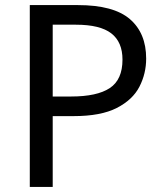

<svg xmlns="http://www.w3.org/2000/svg" viewBox="-20 -734 645 754"><path d="M286 -714Q426 -714 490 -659Q554 -604 554 -504Q554 -445 527.5 -393.5Q501 -342 438.5 -310Q376 -278 269 -278H187V0H97V-714ZM278 -637H187V-355H259Q361 -355 411 -388Q461 -421 461 -500Q461 -569 417 -603Q373 -637 278 -637Z"/></svg>

Font: Noto Sans Multani
Style: Regular
Weight: 400
Designer: Monotype Design Team
Foundry: Monotype Imaging Inc.
Version: Version 2.002; ttfautohint (v1.8.4.7-5d5b)